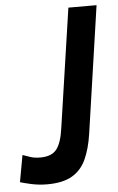

<svg xmlns="http://www.w3.org/2000/svg" viewBox="-53 -760 496 808"><g transform="rotate(-5 195.0 -356.5)"><path d="M114 10Q79 10 46.2 2.8Q13.5 -4.5 0 -9L20.5 -122Q34.5 -117.5 52 -111.2Q69.5 -105 94.5 -105Q142.5 -105 163.5 -131.8Q184.5 -158.5 193 -220.5L267 -723H386L308 -187.5Q298.5 -123 278.2 -79.2Q258 -35.5 219 -12.8Q180 10 114 10Z"/></g></svg>

Font: Public Sans SemiBold
Style: Italic
Weight: 600
Italic angle: -8°
Designer: The Public Sans project authors (U.S. Web Design System). Libre Franklin designed by Pablo Impallari and Rodrigo Fuenzal
Version: Version 1.007; ttfautohint (v1.8.1) -l 8 -r 50 -G 200 -x 14 